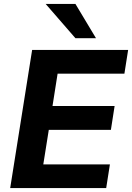

<svg xmlns="http://www.w3.org/2000/svg" viewBox="-20 -960 674 980"><path d="M32 0 144 -705H634L615 -584H274L248 -419H565L546 -297H229L201 -121H541L522 0ZM365 -765 213 -940H365L470 -765Z"/></svg>

Font: Mulish ExtraLight ExtraBold
Style: Italic
Weight: 800
Italic angle: -9°
Version: Version 3.603